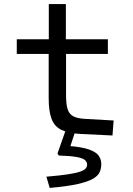

<svg xmlns="http://www.w3.org/2000/svg" viewBox="-20 -658 654 943"><path d="M219.1 -176.6V-393H62.4V-465.3H219.7V-637.9H303.5V-465.3H509.8V-393H304.4V-188.8Q304.4 -145.8 312.3 -121.4Q320.2 -97 340.4 -86.6Q360.7 -76.2 396.5 -74.2L538 -66.2L532.5 7.4L377.4 0Q316.3 -3.3 281.8 -19.9Q247.4 -36.5 233.3 -74.1Q219.1 -111.6 219.1 -176.6ZM303.4 -21H352.2L312.2 101L314 58.5Q382.5 63.8 417.5 76.3Q452.5 88.8 464.9 106.8Q477.4 124.8 477.4 148.5Q477.4 168.6 469.8 186.7Q462.1 204.9 437.5 219.5Q412.9 234.2 362.1 245.8Q311.2 257.3 224.1 265L207.8 209.8Q275.2 204.1 315.3 197.9Q355.5 191.7 375.2 184.4Q394.9 177.2 401.3 168.8Q407.8 160.5 407.8 150.5Q407.8 138.4 398.3 129Q388.9 119.5 359.3 113.7Q329.7 107.8 268.4 105.8L262.4 95.8Z"/></svg>

Font: Intel One Mono Light
Style: Regular
Weight: 300
Monospace: yes
Designer: Fred Shallcrass
Foundry: Frere-Jones Type LLC
Version: Version 1.004